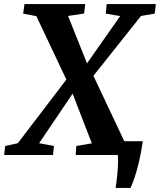

<svg xmlns="http://www.w3.org/2000/svg" viewBox="-52 -763 786 945"><path d="M517 162Q519.5 145 522 126.2Q524.5 107.5 526.2 87.2Q528 67 528.8 45Q529.5 23 528 0L487.5 -68H651Q642.5 -12 632.5 31.2Q622.5 74.5 611.8 106.5Q601 138.5 590.5 162ZM-31.5 0 -26.5 -44.5 35.5 -58 275.5 -372.5 374.5 -448.5 539.5 -684 468.5 -696 473 -743H715L709.5 -696L642 -684.5L405.5 -387L306 -303L140.5 -58L213.5 -44.5L209 0ZM320.5 0 323.5 -44.5 400 -57.5 305.5 -302 275.5 -369.5 127 -683.5 62 -696 68.5 -743H367.5L362 -696.5L283 -684.5L377 -449.5L408 -389.5L564.5 -58L634.5 -44.5L629.5 0Z"/></svg>

Font: Merriweather 28pt
Style: Bold Italic
Weight: 700
Italic angle: -7.8°
Version: Version 2.101